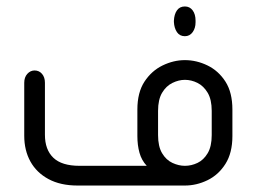

<svg xmlns="http://www.w3.org/2000/svg" viewBox="-20 -574 793 594"><path d="M552 -462Q536 -462 527.5 -474.5Q519 -487 518 -506V-510Q519 -530 527.5 -542Q536 -554 552 -554Q567 -554 576 -542Q585 -530 585 -510V-505Q585 -487 576 -474.5Q567 -462 552 -462ZM552 0H220Q167 0 130 -20Q93 -40 74 -74.5Q55 -109 55 -154V-318Q55 -335 64.5 -345.5Q74 -356 87 -356Q101 -356 110 -345.5Q119 -335 119 -318V-157Q119 -111 145 -86Q171 -61 226 -61H434Q418 -78 411.5 -101.5Q405 -125 405 -153V-235Q405 -288 427 -321.5Q449 -355 483 -371.5Q517 -388 552 -388Q588 -388 622 -371.5Q656 -355 677.5 -321.5Q699 -288 699 -235V-153Q699 -101 677.5 -67Q656 -33 622 -16.5Q588 0 552 0ZM552 -61Q572 -61 591 -70Q610 -79 622.5 -100Q635 -121 635 -156V-231Q635 -266 622.5 -287Q610 -308 591 -317.5Q572 -327 552 -327Q533 -327 513.5 -317.5Q494 -308 481.5 -287Q469 -266 469 -231V-156Q469 -121 481.5 -100Q494 -79 513.5 -70Q533 -61 552 -61Z"/></svg>

Font: Beiruti
Style: Regular
Weight: 400
Designer: Arlette Boutros
Foundry: Boutros
Version: Version 1.41